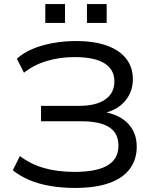

<svg xmlns="http://www.w3.org/2000/svg" viewBox="-20 -916 770 945"><path d="M349 9Q284 9 226 -1Q168 -11 122 -31Q76 -51 43 -78L78 -148Q130 -108 196.5 -89Q263 -70 347 -70Q456 -70 509.5 -102Q563 -134 563 -199Q563 -260 518 -289.5Q473 -319 381 -319H182V-395H369Q453 -395 498 -426.5Q543 -458 543 -515Q543 -574 494 -604.5Q445 -635 348 -635Q274 -635 210.5 -616Q147 -597 98 -558L63 -627Q95 -656 140 -675Q185 -694 240 -704Q295 -714 354 -714Q445 -714 507.5 -691Q570 -668 602 -626Q634 -584 634 -526Q634 -465 596.5 -420Q559 -375 491 -359V-365Q568 -352 610.5 -307.5Q653 -263 653 -194Q653 -131 619 -85Q585 -39 517.5 -15Q450 9 349 9ZM408 -803V-896H505V-803ZM203 -803V-896H300V-803Z"/></svg>

Font: Nunito Sans 10pt SemiExpanded
Style: Regular
Weight: 400
Width: 6
Designer: Vernon Adams
Foundry: Vernon Adams
Version: Version 3.101;gftools[0.9.27]